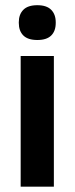

<svg xmlns="http://www.w3.org/2000/svg" viewBox="-20 -700 280 720"><path d="M57.5 0V-490H182V0ZM120 -550Q84.5 -550 67.5 -567Q50.5 -584 50.5 -614V-616.5Q50.5 -646 67.5 -663.2Q84.5 -680.5 120 -680.5Q155 -680.5 172 -663.2Q189 -646 189 -616.5V-614Q189 -583.5 172 -566.8Q155 -550 120 -550Z"/></svg>

Font: Anek Bangla
Style: Semi-bold
Weight: 600
Designer: Sulekha Rajkumar (Bangla), Yesha Goshar (Latin)
Foundry: Ek Type
Version: Version 1.002;March 21, 2022;FontCreator 13.0.0.2683 64-bit